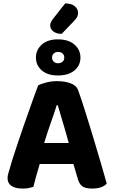

<svg xmlns="http://www.w3.org/2000/svg" viewBox="-20 -1087 660 1117"><path d="M407 -133H211Q200 -97 190.5 -62Q181 -27 174 0Q161 4 147 7Q133 10 113 10Q69 10 46.5 -5.5Q24 -21 24 -50Q24 -64 28 -77Q32 -90 37 -107Q44 -134 57 -174Q70 -214 85.5 -260.5Q101 -307 118 -356Q135 -405 151 -449.5Q167 -494 180 -531Q193 -568 202 -590Q217 -599 248.5 -607Q280 -615 311 -615Q356 -615 390.5 -602.5Q425 -590 435 -561Q454 -508 476 -438Q498 -368 520.5 -294Q543 -220 564 -148Q585 -76 601 -19Q590 -6 568.5 2Q547 10 517 10Q474 10 456.5 -5Q439 -20 431 -52ZM310 -475Q296 -430 275.5 -372.5Q255 -315 237 -255H380Q363 -318 345.5 -375.5Q328 -433 316 -475ZM359 -1067Q397 -1067 415.5 -1050.5Q434 -1034 434 -1013Q434 -996 426 -984Q418 -972 401 -955L339 -890Q308 -890 290 -904.5Q272 -919 272 -938Q272 -947 275.5 -956Q279 -965 289 -978ZM316 -858Q379 -858 413.5 -827.5Q448 -797 448 -752Q448 -707 413.5 -677.5Q379 -648 316 -648Q257 -648 223 -677.5Q189 -707 189 -752Q189 -797 223 -827.5Q257 -858 316 -858ZM317 -719Q334 -719 344 -728Q354 -737 354 -752Q354 -767 344 -776Q334 -785 317 -785Q303 -785 293 -776Q283 -767 283 -752Q283 -737 293 -728Q303 -719 317 -719Z"/></svg>

Font: Baloo 2 Latin
Style: Bold
Weight: 400
Designer: Sarang Kulkarni and Ek Type
Foundry: Ek Type
Version: Version 1.001